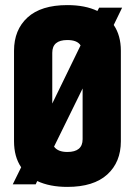

<svg xmlns="http://www.w3.org/2000/svg" viewBox="-20 -723 529 753"><path d="M304 -177V-376L192 -148Q207 -127 244 -127Q304 -127 304 -177ZM185 -516V-317L296 -545Q283 -566 244 -566Q185 -566 185 -516ZM459 -693 426 -625Q454 -584 454 -524V-169Q454 -87 400.5 -38.5Q347 10 244 10Q175 10 126 -13L120 0H30L63 -67Q35 -108 35 -169V-524Q35 -606 88 -654.5Q141 -703 244 -703Q314 -703 362 -680L369 -693Z"/></svg>

Font: Khand Black
Style: Regular
Weight: 900
Designer: Sanchit Sawaria and Jyotish Sonowal (Devanagari), Satya Rajpurohit (Latin)
Foundry: Indian Type Foundry
Version: Version 2.000;PS 1.0;hotconv 1.0.79;makeotf.lib2.5.61930